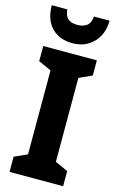

<svg xmlns="http://www.w3.org/2000/svg" viewBox="-140 -997 641 1052"><g transform="rotate(15 180.5 -471.0)"><path d="M333 0H29V-86L102 -119V-595L29 -628V-714H333V-628L260 -595V-119L333 -86ZM344 -942Q343 -863 296.5 -816.5Q250 -770 179 -770Q105 -770 61 -814.5Q17 -859 16 -942H104Q108 -904 126.5 -889Q145 -874 179 -874Q210 -874 231 -888.5Q252 -903 256 -942Z"/></g></svg>

Font: Noto Sans Condensed ExtraBold
Style: Regular
Weight: 800
Width: 3
Designer: Monotype Design Team
Foundry: Monotype Imaging Inc.
Version: Version 2.013; ttfautohint (v1.8.4.7-5d5b)